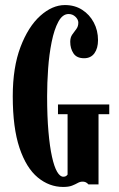

<svg xmlns="http://www.w3.org/2000/svg" viewBox="-20 -730 470 760"><path d="M230 10Q175 10 129.5 -27.5Q84 -65 57.2 -144.5Q30.5 -224 30.5 -349Q30.5 -463.5 61.2 -544.2Q92 -625 139.5 -667.5Q187 -710 237 -710Q276 -710 305.2 -691.2Q334.5 -672.5 351.2 -641Q368 -609.5 368 -571Q368 -539 353.8 -519.2Q339.5 -499.5 313 -499.5Q283.5 -499.5 270.8 -518.8Q258 -538 258 -564.5Q258 -582 266.2 -593.5Q274.5 -605 282.2 -615.2Q290 -625.5 290 -640.5Q290 -652.5 278.8 -663.5Q267.5 -674.5 251.5 -674.5Q227.5 -674.5 211 -644Q194.5 -613.5 184.5 -564Q174.5 -514.5 170.5 -458Q166.5 -401.5 166.5 -349Q166.5 -268.5 171.8 -208.8Q177 -149 185.8 -109.5Q194.5 -70 206 -50.2Q217.5 -30.5 230.5 -30.5Q237.5 -30.5 241.2 -33Q245 -35.5 247.5 -39V-278H209.5V-316.5H412.5V-278H370V0H330Q329.5 -1.5 323.2 -6.2Q317 -11 306.5 -11Q297 -11 287.8 -5.8Q278.5 -0.5 265.2 4.8Q252 10 230 10Z"/></svg>

Font: Imbue Thin 10pt ExtraBold
Style: Regular
Weight: 800
Version: Version 1.102